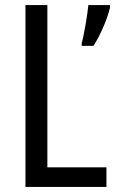

<svg xmlns="http://www.w3.org/2000/svg" viewBox="-20 -734 457 754"><path d="M80 0H398V-77H166V-714H80ZM412 -704V-714H327C324 -679 309 -592 301 -565V-554H347C372 -591 403 -663 412 -704Z"/></svg>

Font: Noto Sans Lao UI Cond
Style: Regular
Weight: 400
Width: 3
Designer: Monotype Design Team
Foundry: Monotype Imaging Inc.
Version: Version 2.000